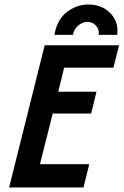

<svg xmlns="http://www.w3.org/2000/svg" viewBox="-20 -824 543 844"><path d="M20.1 0 176.4 -625H503.5L478.5 -526.4H261.8L236.1 -420.8H404.2L380.6 -325H211.8L155.6 -102.1H372.2L347.2 0ZM219.4 -670.8Q229.9 -736.8 273.3 -770.5Q316.7 -804.2 369.4 -804.2Q408.3 -804.2 438.5 -786.8Q468.8 -769.4 484.4 -739.6Q500 -709.7 495.1 -670.8H413.9Q417.4 -693.8 402.4 -710.8Q387.5 -727.8 364.6 -727.8Q343.1 -727.8 324.3 -712.2Q305.6 -696.5 300.7 -670.8Z"/></svg>

Font: Afacad SemiBold
Style: Italic
Weight: 600
Italic angle: -14°
Designer: Kristian Moeller
Foundry: Dicotype
Version: Version 1.000